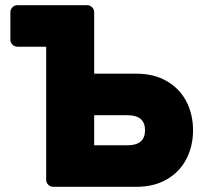

<svg xmlns="http://www.w3.org/2000/svg" viewBox="-20 -720 788 740"><path d="M316 -700Q327 -700 335 -692Q343 -684 343 -673V-436H506Q574 -436 623.5 -407Q673 -378 698.5 -328.5Q724 -279 724 -218Q724 -157 698.5 -107.5Q673 -58 623.5 -29Q574 0 506 0H185Q174 0 166 -8Q158 -16 158 -27V-540H47Q36 -540 28 -548Q20 -556 20 -567V-673Q20 -684 28 -692Q36 -700 47 -700ZM343 -276V-160H471Q539 -160 539 -218Q539 -276 471 -276Z"/></svg>

Font: Rubik
Style: Regular
Weight: 700
Designer: Hubert & Fischer
Foundry: Hubert & Fischer
Version: Version 1.100